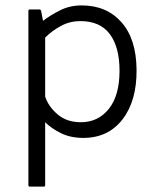

<svg xmlns="http://www.w3.org/2000/svg" viewBox="-20 -575 565 710"><path d="M132 -535 139 -498Q165 -518 201.5 -536.5Q238 -555 282 -555Q374 -555 429 -493Q484 -431 485 -317Q486 -202 433 -133.5Q380 -65 288 -65Q241 -65 205.5 -82.5Q170 -100 147 -123V110Q147 115 142 115H90Q85 115 85 110V-535Q85 -540 90 -540H127Q130 -540 132 -535ZM147 -218Q159 -181 193 -152Q227 -123 279 -123Q343 -123 382.5 -172.5Q422 -222 422 -313Q422 -401 386 -449Q350 -497 277 -497Q239 -497 206 -479.5Q173 -462 147 -436Z"/></svg>

Font: Gowun Dodum
Style: Regular
Weight: 400
Designer: Yanghee Ryu
Foundry: Yanghee Ryu
Version: Version 2.000